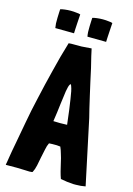

<svg xmlns="http://www.w3.org/2000/svg" viewBox="-130 -933 697 1004"><g transform="rotate(15 218.5 -431.0)"><path d="M170.9 -757.8Q170.9 -757.8 170.9 -758.8Q170.9 -758.8 170.9 -759.8Q170.9 -766.6 171.9 -783.2Q172.9 -798.8 173.8 -816.4Q174.8 -834 175.8 -846.7Q176.8 -860.4 176.8 -861.3Q169.9 -864.3 155.3 -865.2Q140.6 -867.2 124 -867.2Q108.4 -867.2 92.8 -865.2Q77.1 -863.3 68.4 -860.4Q68.4 -853.5 67.4 -840.8Q67.4 -828.1 66.4 -813.5Q66.4 -797.9 66.4 -783.2Q67.4 -768.6 69.3 -758.8Q70.3 -758.8 72.3 -758.8Q96.7 -758.8 168.9 -757.8Q169.9 -757.8 170.9 -757.8ZM344.7 -757.8Q344.7 -757.8 344.7 -758.8Q344.7 -758.8 344.7 -759.8Q344.7 -766.6 345.7 -783.2Q346.7 -798.8 347.7 -816.4Q348.6 -834 349.6 -846.7Q350.6 -860.4 350.6 -861.3Q343.8 -864.3 329.1 -865.2Q315.4 -867.2 297.9 -867.2Q282.2 -867.2 266.6 -865.2Q251 -863.3 242.2 -860.4Q242.2 -853.5 241.2 -840.8Q241.2 -828.1 240.2 -813.5Q240.2 -797.9 240.2 -783.2Q241.2 -768.6 243.2 -758.8Q244.1 -758.8 246.1 -758.8Q270.5 -758.8 342.8 -757.8Q343.8 -757.8 344.7 -757.8ZM350.6 -397.5Q343.8 -425.8 335.9 -460.9Q328.1 -496.1 319.3 -534.2Q310.5 -572.3 303.7 -605.5Q295.9 -638.7 289.1 -665Q283.2 -692.4 280.3 -705.1Q247.1 -702.1 226.6 -701.2Q206.1 -701.2 193.4 -701.2Q179.7 -701.2 171.9 -701.2Q164.1 -701.2 157.2 -700.2Q132.8 -620.1 113.3 -539.1Q92.8 -458 76.2 -382.8Q58.6 -307.6 46.9 -241.2Q34.2 -174.8 25.4 -124Q15.6 -73.2 10.7 -41Q5.9 -8.8 3.9 -2Q4.9 -1 5.9 -1Q74.2 -2 106.4 0Q137.7 2 146.5 0Q147.5 0 147.5 -1Q148.4 -1 149.4 -1Q158.2 -17.6 163.1 -40Q168 -61.5 171.9 -85Q176.8 -109.4 181.6 -130.9Q185.5 -152.3 193.4 -168Q204.1 -168 210.9 -168.9Q216.8 -168.9 221.7 -168.9Q227.5 -168.9 235.4 -168.9Q242.2 -168.9 254.9 -167Q261.7 -152.3 267.6 -130.9Q274.4 -110.4 279.3 -86.9Q285.2 -64.5 290 -42Q295.9 -19.5 301.8 -3.9Q302.7 -3.9 302.7 -3.9Q335 2.9 371.1 4.9Q377.9 4.9 384.8 4.9Q413.1 4.9 436.5 0Q436.5 0 436.5 -1Q418 -88.9 362.3 -350.6Q358.4 -368.2 350.6 -397.5ZM221.7 -285.2Q203.1 -285.2 185.5 -286.1Q193.4 -336.9 198.2 -380.9Q204.1 -424.8 208 -454.1Q212.9 -483.4 218.8 -492.2Q223.6 -502 228.5 -485.4Q235.4 -467.8 242.2 -419.9Q250 -372.1 259.8 -286.1Q241.2 -286.1 221.7 -285.2Z"/></g></svg>

Font: Londrina Solid
Style: NNS
Weight: 400
Designer: Marcelo Magalhaes
Version: Version 1.002